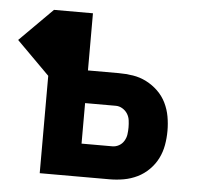

<svg xmlns="http://www.w3.org/2000/svg" viewBox="-90 -565 634 609"><g transform="rotate(5 226.5 -260.0)"><path d="M58 0V-310L-47 -415L58 -520H182V-338H280Q303 -338 325.5 -334.5Q348 -331 368.5 -320.5Q389 -310 405.5 -294Q422 -278 432 -257.5Q442 -237 446 -214.5Q450 -192 450 -169Q450 -146 446 -123.5Q442 -101 432 -81Q422 -61 405.5 -44.5Q389 -28 368.5 -18Q348 -8 325.5 -4Q303 0 280 0ZM280 -105Q291 -105 301 -110.5Q311 -116 317 -126Q323 -136 324.5 -147Q326 -158 326 -169Q326 -180 324.5 -191.5Q323 -203 317 -212.5Q311 -222 301 -228Q291 -234 280 -234H182V-105Z"/></g></svg>

Font: Iosevka Curly Extrabold
Style: Regular
Weight: 800
Monospace: yes
Designer: Belleve Invis
Foundry: Belleve Invis
Version: Version 22.1.2; ttfautohint (v1.8.4)